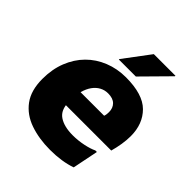

<svg xmlns="http://www.w3.org/2000/svg" viewBox="-208 -899 1049 1049"><g transform="rotate(45 316.0 -374.5)"><path d="M347 11Q261 11 192 -13Q123 -37 83 -91Q43 -145 43 -234Q43 -309 67 -369.5Q91 -430 133.5 -473Q176 -516 234.5 -539.5Q293 -563 360 -563Q491 -563 548.5 -505.5Q606 -448 606 -354Q606 -323 600.5 -289Q595 -255 586 -223H161V-330H424Q427 -338 428 -346.5Q429 -355 429 -363Q429 -394 410 -413Q391 -432 353 -432Q327 -432 305 -420Q283 -408 267 -385.5Q251 -363 242.5 -331.5Q234 -300 234 -260V-247Q234 -185 272.5 -159Q311 -133 378 -133Q419 -133 459.5 -141.5Q500 -150 524 -162H536L506 -13Q472 -1 432 5Q392 11 347 11ZM264 -604V-608L378 -760H545V-756L395 -604Z"/></g></svg>

Font: Kufam ExtraBold
Style: Italic
Weight: 800
Italic angle: -11°
Designer: Artur Schmal
Foundry: Original Type
Version: Version 1.301; ttfautohint (v1.8.3)